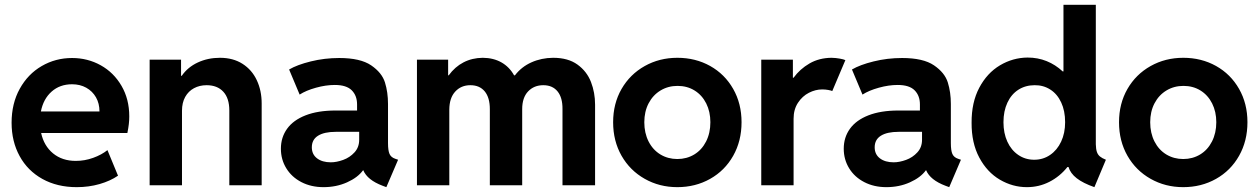

<svg xmlns="http://www.w3.org/2000/svg" viewBox="-20 -772 5246 800"><path d="M28.3 -260.7Q28.3 -340.8 62.3 -402.1Q96.2 -463.4 153.8 -496.8Q211.4 -530.3 280.3 -530.3Q345.2 -530.3 399.7 -500Q454.1 -469.7 486.3 -414.3Q518.6 -358.9 518.6 -287.1Q518.6 -270.5 516.8 -255.1Q515.1 -239.7 510.7 -217.8H151.4Q163.1 -164.1 201.2 -132.8Q239.3 -101.6 295.9 -101.6Q333 -101.6 368.2 -114.3Q403.3 -127 427.7 -146.5L471.7 -40Q439.9 -18.1 395 -5.1Q350.1 7.8 299.8 7.8Q218.3 7.8 156.7 -26.4Q95.2 -60.5 61.8 -121.6Q28.3 -182.6 28.3 -260.7ZM394.5 -307.6Q394.5 -340.8 379.9 -366.5Q365.2 -392.1 339.4 -406.5Q313.5 -420.9 280.3 -420.9Q229.5 -420.9 195.1 -390.4Q160.6 -359.9 150.4 -307.6Z M603.5 -523.4H734.4V-456.1H737.3Q762.2 -492.2 804.2 -511.7Q846.2 -531.2 896.5 -531.2Q951.2 -531.2 990.5 -506.1Q1029.8 -481 1050 -437.7Q1070.3 -394.5 1070.3 -340.8V0H935.5V-311.5Q935.5 -362.8 910.4 -389.9Q885.3 -417 840.8 -417Q811.5 -417 788.3 -404.5Q765.1 -392.1 751.7 -368.2Q738.3 -344.2 738.3 -310.5V0H603.5Z M1150.4 -152.3Q1150.4 -199.7 1176.3 -235.6Q1202.1 -271.5 1253.4 -291.5Q1304.7 -311.5 1377.9 -311.5H1467.8V-336.9Q1467.8 -373.5 1445.6 -395.8Q1423.3 -418 1375 -418Q1337.9 -418 1296.4 -406.5Q1254.9 -395 1228.5 -377.9L1184.6 -482.4Q1217.8 -502 1274.9 -516.1Q1332 -530.3 1393.6 -530.3Q1481.4 -530.3 1526.4 -499.8Q1571.3 -469.2 1584 -428.5Q1596.7 -387.7 1596.7 -338.9V-175.8Q1596.7 -145 1603 -130.6Q1609.4 -116.2 1627 -110.4L1638.7 -106.4L1589.8 7.8L1574.2 2Q1510.7 -22 1493.7 -62.5H1492.7Q1470.7 -32.2 1426 -12.2Q1381.3 7.8 1328.1 7.8Q1276.4 7.8 1235.8 -13.2Q1195.3 -34.2 1172.9 -70.8Q1150.4 -107.4 1150.4 -152.3ZM1358.4 -95.7Q1382.3 -95.7 1409.9 -105.7Q1437.5 -115.7 1457 -137Q1476.6 -158.2 1476.6 -189.5V-222.7H1378.9Q1331.1 -222.7 1305.2 -206.5Q1279.3 -190.4 1279.3 -158.2Q1279.3 -128.9 1301 -112.3Q1322.8 -95.7 1358.4 -95.7Z M1717.3 -523.4H1847.2V-458H1849.6Q1875.5 -493.7 1911.4 -512.2Q1947.3 -530.8 1991.7 -531.2Q2036.1 -530.8 2069.3 -512Q2102.5 -493.2 2122.1 -458H2125.5Q2152.8 -493.7 2194.3 -512.2Q2235.8 -530.8 2284.7 -531.2Q2347.2 -531.2 2386.2 -502.9Q2425.3 -474.6 2442.4 -430.4Q2459.5 -386.2 2459.5 -335.9V0H2323.7V-317.4Q2324.2 -365.2 2303.2 -391.1Q2282.2 -417 2243.7 -417Q2205.1 -417 2180.4 -391.1Q2155.8 -365.2 2155.8 -317.4V0H2021V-317.4Q2021 -365.2 1999.8 -391.1Q1978.5 -417 1939.9 -417Q1901.4 -417 1877 -390.6Q1852.5 -364.3 1852.1 -315.4V0H1717.3Z M2534.7 -262.7Q2534.7 -340.3 2569.8 -401.4Q2605 -462.4 2666.3 -496.8Q2727.5 -531.2 2802.2 -531.2Q2877.9 -531.2 2939 -497.1Q3000 -462.9 3034.9 -401.6Q3069.8 -340.3 3069.8 -262.7Q3069.8 -184.6 3034.9 -122.8Q3000 -61 2938.7 -26.6Q2877.4 7.8 2802.2 7.8Q2727.5 7.8 2666.3 -26.9Q2605 -61.5 2569.8 -123Q2534.7 -184.6 2534.7 -262.7ZM2939.9 -262.7Q2939.9 -306.6 2922.6 -341.1Q2905.3 -375.5 2874.3 -394.8Q2843.3 -414.1 2803.2 -414.1Q2763.7 -414.1 2732.2 -395Q2700.7 -376 2682.6 -341.6Q2664.6 -307.1 2664.6 -262.7Q2664.6 -217.8 2682.4 -182.6Q2700.2 -147.5 2731.7 -128.4Q2763.2 -109.4 2802.2 -109.4Q2841.3 -109.4 2872.8 -128.4Q2904.3 -147.5 2922.1 -182.6Q2939.9 -217.8 2939.9 -262.7Z M3151.9 -523.4H3283.7V-448.2H3286.6Q3313 -484.4 3353 -507.6Q3393.1 -530.8 3444.8 -531.2Q3462.9 -530.8 3479 -527.8Q3495.1 -524.9 3502.4 -521.5L3447.8 -392.6Q3442.9 -395 3430.9 -397.2Q3418.9 -399.4 3405.8 -399.4Q3377.9 -399.4 3350.6 -385.5Q3323.2 -371.6 3304.9 -343.8Q3286.6 -315.9 3286.6 -277.3V0H3151.9Z M3495.6 -152.3Q3495.6 -199.7 3521.5 -235.6Q3547.4 -271.5 3598.6 -291.5Q3649.9 -311.5 3723.1 -311.5H3813V-336.9Q3813 -373.5 3790.8 -395.8Q3768.6 -418 3720.2 -418Q3683.1 -418 3641.6 -406.5Q3600.1 -395 3573.7 -377.9L3529.8 -482.4Q3563 -502 3620.1 -516.1Q3677.2 -530.3 3738.8 -530.3Q3826.7 -530.3 3871.6 -499.8Q3916.5 -469.2 3929.2 -428.5Q3941.9 -387.7 3941.9 -338.9V-175.8Q3941.9 -145 3948.2 -130.6Q3954.6 -116.2 3972.2 -110.4L3983.9 -106.4L3935.1 7.8L3919.4 2Q3856 -22 3838.9 -62.5H3837.9Q3815.9 -32.2 3771.2 -12.2Q3726.6 7.8 3673.3 7.8Q3621.6 7.8 3581.1 -13.2Q3540.5 -34.2 3518.1 -70.8Q3495.6 -107.4 3495.6 -152.3ZM3703.6 -95.7Q3727.5 -95.7 3755.1 -105.7Q3782.7 -115.7 3802.2 -137Q3821.8 -158.2 3821.8 -189.5V-222.7H3724.1Q3676.3 -222.7 3650.4 -206.5Q3624.5 -190.4 3624.5 -158.2Q3624.5 -128.9 3646.2 -112.3Q3668 -95.7 3703.6 -95.7Z M4432.1 -76.2H4427.7Q4396 -36.6 4352.5 -14.4Q4309.1 7.8 4258.8 7.8Q4199.2 7.8 4146 -23.4Q4092.8 -54.7 4060.3 -115.5Q4027.8 -176.3 4028.3 -260.7Q4027.8 -345.2 4060.3 -406.5Q4092.8 -467.8 4146.5 -499.8Q4200.2 -531.7 4261.7 -532.2Q4304.2 -532.2 4341.1 -517.3Q4377.9 -502.4 4407.7 -474.6H4411.1V-752H4545.9V-170.9Q4546.4 -150.9 4550.3 -139.2Q4554.2 -127.4 4563 -120.1Q4571.8 -112.8 4587.9 -106.4L4540 7.8Q4492.7 -8.8 4466.3 -29.3Q4439.9 -49.8 4432.1 -76.2ZM4418 -262.7Q4418 -310.1 4401.6 -345.2Q4385.3 -380.4 4356.2 -398.9Q4327.1 -417.5 4291 -417Q4252.9 -417 4223.4 -398.2Q4193.8 -379.4 4177.5 -344.2Q4161.1 -309.1 4161.1 -262.7Q4161.1 -217.3 4177.2 -181.9Q4193.4 -146.5 4222.7 -126.5Q4252 -106.4 4289.1 -106.4Q4326.2 -106.4 4355.5 -126.5Q4384.8 -146.5 4401.4 -181.9Q4418 -217.3 4418 -262.7Z M4642.6 -262.7Q4642.6 -340.3 4677.7 -401.4Q4712.9 -462.4 4774.2 -496.8Q4835.4 -531.2 4910.2 -531.2Q4985.8 -531.2 5046.9 -497.1Q5107.9 -462.9 5142.8 -401.6Q5177.7 -340.3 5177.7 -262.7Q5177.7 -184.6 5142.8 -122.8Q5107.9 -61 5046.6 -26.6Q4985.4 7.8 4910.2 7.8Q4835.4 7.8 4774.2 -26.9Q4712.9 -61.5 4677.7 -123Q4642.6 -184.6 4642.6 -262.7ZM5047.9 -262.7Q5047.9 -306.6 5030.5 -341.1Q5013.2 -375.5 4982.2 -394.8Q4951.2 -414.1 4911.1 -414.1Q4871.6 -414.1 4840.1 -395Q4808.6 -376 4790.5 -341.6Q4772.5 -307.1 4772.5 -262.7Q4772.5 -217.8 4790.3 -182.6Q4808.1 -147.5 4839.6 -128.4Q4871.1 -109.4 4910.2 -109.4Q4949.2 -109.4 4980.7 -128.4Q5012.2 -147.5 5030 -182.6Q5047.9 -217.8 5047.9 -262.7Z"/></svg>

Font: Reddit Sans Fudge
Style: Bold
Weight: 700
Designer: Stephen Hutchings
Foundry: Reddit
Version: Version 1.013